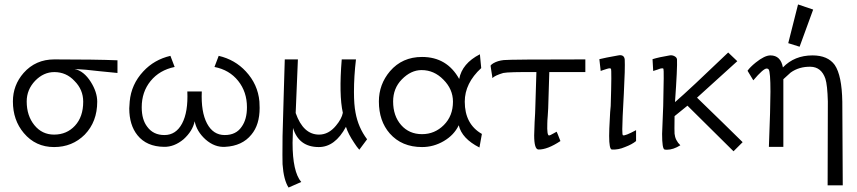

<svg xmlns="http://www.w3.org/2000/svg" viewBox="-20 -653 3852 863"><path d="M508 -382V-325Q502 -325 427 -333Q362 -341 315 -343Q357 -334 388 -285Q417 -239 417 -196Q417 -106 361 -48Q305 8 223 8Q140 8 87 -55Q38 -113 38 -197Q38 -270 86 -325Q140 -386 224 -386Q409 -386 508 -382ZM354 -196Q354 -250 315 -289Q278 -329 224 -329Q176 -329 138 -290Q100 -250 100 -197Q100 -133 134.5 -90.5Q169 -48 223 -48Q280 -48 317 -88Q354 -128 354 -196Z M1146 -197Q1147 -187 1147 -168Q1147 -92 1110 -48Q1069 3 992 7Q945 10 904 -26Q864 -62 855 -108Q846 -64 805 -27Q763 8 717 7Q639 6 598 -45Q561 -91 561 -166Q561 -175 563 -197Q570 -274 624 -332Q673 -385 746 -402L765 -352Q697 -338 657 -289Q617 -240 617 -171Q617 -115 642 -83Q669 -46 719 -46Q771 -46 798.5 -98Q826 -150 822 -242H887Q883 -150 910.5 -98Q938 -46 990 -46Q1041 -46 1066 -83Q1090 -116 1090 -171Q1090 -240 1050.5 -289.5Q1011 -339 944 -352L963 -402Q1036 -385 1085 -332Q1139 -274 1146 -197Z M1630 -27 1595 20Q1584 8 1572 -11Q1545 -51 1535 -83Q1486 8 1413 8Q1323 8 1297 -78Q1295 -12 1295 -11Q1295 119 1334 165L1277 190Q1255 156 1250 85Q1249 64 1250 -41Q1250 -52 1251.5 -94Q1253 -136 1255 -218Q1257 -300 1260 -386H1319L1309 -145Q1343 -48 1414 -48Q1457 -48 1490 -88Q1516 -119 1521 -146Q1503 -226 1516 -386H1580Q1571 -310 1571 -240Q1571 -182 1578 -147Q1590 -80 1630 -27Z M2146 -51 2135 10Q2056 -30 2042 -90Q2021 -46 1975 -19Q1929 8 1877 8Q1786 8 1732 -53Q1683 -109 1683 -197Q1683 -274 1733 -333Q1788 -397 1877 -397Q1989 -397 2044 -298Q2057 -368 2137 -409L2143 -347Q2069 -279 2069 -196Q2069 -95 2146 -51ZM2016 -196Q2016 -252 1973 -295Q1931 -338 1875 -338Q1827 -338 1786 -296Q1747 -256 1747 -197Q1747 -132 1783 -91Q1819 -50 1877 -50Q1934 -50 1975 -91Q2016 -132 2016 -196Z M2611 -386V-329H2449Q2445 -207 2444 -166Q2444 -155 2442 -132.5Q2440 -110 2440 -98Q2438 -44 2448 -44Q2452 -44 2466.5 -52.5Q2481 -61 2482 -61Q2484 -58 2499 -19Q2440 20 2400 19Q2381 18 2381 -45Q2381 -52 2383 -104Q2386 -152 2386 -166L2391 -329Q2266 -330 2242 -325Q2205 -314 2193 -302Q2194 -302 2189 -331Q2188 -335 2187 -344Q2186 -353 2185 -358Q2189 -364 2198 -369Q2217 -380 2244 -383Q2272 -386 2611 -386Z M2839 -68V-19Q2821 -4 2789 8Q2759 21 2730 19Q2718 18 2718 -42Q2718 -70 2721 -120Q2721 -130 2722.5 -149Q2724 -168 2725 -177Q2730 -340 2726 -344Q2724 -346 2720 -346Q2716 -346 2706.5 -343Q2697 -340 2688 -337L2680 -334L2674 -387Q2697 -393 2759 -404Q2785 -409 2788 -386Q2790 -346 2784 -232Q2777 -109 2777 -72Q2777 -46 2780 -45Q2789 -41 2839 -68Z M3318 -14 3277 27 3070 -178 3012 -131Q3011 -61 3012 -52Q3015 -22 3038 0Q3006 20 2978 20Q2970 20 2967 19Q2956 16 2956 -51L2961 -177Q2965 -340 2962 -344Q2960 -346 2956 -346Q2949 -346 2935 -340Q2918 -334 2916 -334L2913 -387Q2942 -396 2990 -404Q3001 -406 3011.5 -400.5Q3022 -395 3023 -386Q3025 -350 3014 -194Q3080 -251 3253 -417L3294 -378L3113 -214Q3239 -92 3318 -14Z M3567 -633 3635 -610 3574 -443 3523 -459ZM3766 -196 3768 180H3700L3701 -197Q3699 -271 3690 -299Q3672 -352 3623 -353Q3572 -354 3534 -327L3501 -297V7H3436Q3443 -171 3443 -241Q3443 -330 3435 -341Q3432 -345 3426 -345Q3411 -345 3366 -292L3340 -335Q3351 -351 3377 -372Q3417 -404 3443 -404Q3489 -404 3499 -350Q3551 -404 3632 -404Q3701 -404 3732 -361Q3764 -314 3766 -196Z"/></svg>

Font: GFS Neohellenic Rg
Style: Regular
Weight: 400
Designer: Takis Katsoulidis and George D. Matthiopoulos
Foundry: Takis Katsoulidis and George D. Matthiopoulos
Version: Version 1.0